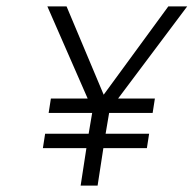

<svg xmlns="http://www.w3.org/2000/svg" viewBox="-20 -590 605 600"><path d="M128 -570 254 -282H139L132 -237H268L257 -172H121L114 -127H250L232 -10H285L303 -127H439L446 -172H310L321 -237H457L464 -282H349L565 -570H506L304 -294L188 -570Z"/></svg>

Font: Charger Sport
Style: ExLitNrwObl
Weight: 200
Designer: Jasper
Foundry: Cannot Into Space Fonts
Version: Version 1.1